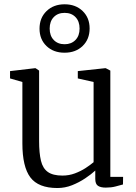

<svg xmlns="http://www.w3.org/2000/svg" viewBox="-20 -888 652 918"><path d="M485.5 9Q461.5 9 448.5 0.5Q435.5 -8 435.5 -33V-72.5Q416 -54.5 387.2 -35.2Q358.5 -16 324.8 -2.5Q291 11 254.5 11Q163.5 11 125.2 -39.8Q87 -90.5 87 -202.5V-496L28 -513V-548L147.5 -562H150L167 -550.5V-214Q167 -156 175.8 -119.5Q184.5 -83 208.8 -65.8Q233 -48.5 278.5 -48.5Q310 -48.5 338 -59Q366 -69.5 388.8 -84.2Q411.5 -99 427.5 -112.5V-496L352 -513V-548L483 -562H485.5L507.5 -550.5V-42.5H568.5L568 -6Q551.5 -1.5 531.5 3.8Q511.5 9 485.5 9ZM288.5 -636Q235.5 -636 202.2 -668Q169 -700 169 -751Q169 -802.5 202.5 -835Q236 -867.5 289 -867.5Q342 -867.5 375.2 -835.2Q408.5 -803 408.5 -752Q408.5 -700.5 375.2 -668.2Q342 -636 288.5 -636ZM289 -676.5Q321 -676.5 340.8 -696.8Q360.5 -717 360.5 -751.5Q360.5 -786 341 -806.2Q321.5 -826.5 289 -826.5Q256.5 -826.5 237 -806.2Q217.5 -786 217.5 -751.5Q217.5 -717 237 -696.8Q256.5 -676.5 289 -676.5Z"/></svg>

Font: Merriweather 28pt Light
Style: Regular
Weight: 300
Version: Version 2.100